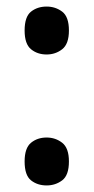

<svg xmlns="http://www.w3.org/2000/svg" viewBox="-20 -558 286 585"><path d="M122 -392Q94 -392 74.5 -408Q55 -424 55 -465Q55 -507 74.5 -522.5Q94 -538 122 -538Q149 -538 169.5 -522.5Q190 -507 190 -465Q190 -424 169.5 -408Q149 -392 122 -392ZM122 7Q94 7 74.5 -8.5Q55 -24 55 -66Q55 -107 74.5 -123Q94 -139 122 -139Q149 -139 169.5 -123Q190 -107 190 -66Q190 -24 169.5 -8.5Q149 7 122 7Z"/></svg>

Font: Noto Serif Tamil ExtraCondensed
Style: Bold
Weight: 700
Width: 2
Designer: Indian Type Foundry, Tom Grace, and the Monotype Design Team
Foundry: Monotype Imaging Inc.
Version: Version 2.004; ttfautohint (v1.8.4.7-5d5b)